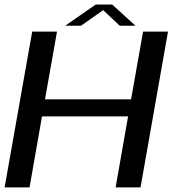

<svg xmlns="http://www.w3.org/2000/svg" viewBox="-23 -812 762 832"><path d="M-3 0H105L159 -307.5H532L478 0H586L705 -675H597L545 -381.5H172L224 -675H116.5ZM259.5 -700.5H328L424 -768L496 -700.5H564L463 -792.5H392Z"/></svg>

Font: Anybody SemiExpanded
Style: Italic
Weight: 400
Width: 6
Italic angle: -10°
Version: Version 1.113;gftools[0.9.25]